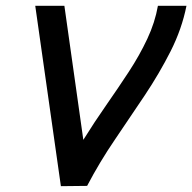

<svg xmlns="http://www.w3.org/2000/svg" viewBox="-20 -638 660 659"><path d="M189 1 101 -618H201L266 -158Q304 -219 344.5 -277Q385 -335 422 -391.5Q459 -448 485.5 -504.5Q512 -561 522 -618H620Q604 -538 565.5 -462Q527 -386 477 -311Q427 -236 374.5 -159Q322 -82 279 0Z"/></svg>

Font: Victor Mono Thin
Style: Bold Italic
Weight: 700
Italic angle: -12°
Monospace: yes
Version: Version 1.561;gftools[0.9.30]